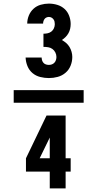

<svg xmlns="http://www.w3.org/2000/svg" viewBox="-20 -875 540 1065"><path d="M251 -442Q227 -442 203 -448Q179 -454 160.5 -469.5Q142 -485 132.5 -508Q123 -531 122 -556H211Q211 -548 213.5 -540Q216 -532 221.5 -526Q227 -520 235 -517.5Q243 -515 251 -515Q260 -515 268 -518Q276 -521 282 -527.5Q288 -534 290.5 -542.5Q293 -551 293 -559Q293 -572 287 -584Q281 -596 270.5 -603.5Q260 -611 247 -613Q234 -615 221 -615V-688Q233 -688 244.5 -690.5Q256 -693 265 -700Q274 -707 279 -718Q284 -729 284 -741Q284 -748 282.5 -755Q281 -762 276.5 -768Q272 -774 265.5 -777.5Q259 -781 251 -781Q244 -781 237.5 -778Q231 -775 227 -769.5Q223 -764 221 -757.5Q219 -751 219 -744H131Q131 -744 131 -744Q131 -744 131 -744Q131 -767 140 -789Q149 -811 166 -826.5Q183 -842 205.5 -848.5Q228 -855 251 -855Q275 -855 298 -848Q321 -841 338 -825.5Q355 -810 363.5 -787.5Q372 -765 372 -742Q372 -728 369 -715Q366 -702 359.5 -690.5Q353 -679 343.5 -669.5Q334 -660 323 -653Q336 -646 347 -636.5Q358 -627 365.5 -614.5Q373 -602 377 -587.5Q381 -573 381 -559Q381 -534 371.5 -510.5Q362 -487 343 -471Q324 -455 300 -448.5Q276 -442 251 -442ZM56 -305V-375H444V-305ZM256 170V77H124V3L238 -234H344V3H372V77H344V170ZM200 3H256V-112Z"/></svg>

Font: iosevka_custom_sans_ss08 Heavy
Style: Regular
Weight: 900
Designer: Belleve Invis
Foundry: Belleve Invis
Version: Version 10.3.0; ttfautohint (v1.8.3)